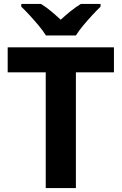

<svg xmlns="http://www.w3.org/2000/svg" viewBox="-20 -954 617 974"><path d="M365 0H212V-587H19V-714H558V-587H365ZM213 -774Q199 -797 176.5 -824Q154 -851 130.5 -876.5Q107 -902 88 -920V-934H188Q214 -918 238 -898Q262 -878 288 -854Q314 -878 339 -898Q364 -918 390 -934H490V-920Q472 -903 448 -877Q424 -851 401.5 -824Q379 -797 365 -774Z"/></svg>

Font: Noto Sans Lao UI
Style: Regular
Weight: 400
Designer: Monotype Design Team
Foundry: Monotype Imaging Inc.
Version: Version 2.000